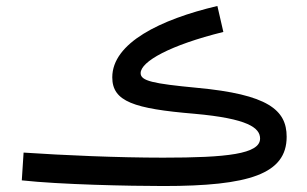

<svg xmlns="http://www.w3.org/2000/svg" viewBox="-20 -608 1029 643"><path d="M527 15C814 15 940 -25 940 -150C940 -240 877 -292 639 -314C492 -328 451 -337 451 -363C451 -402 550 -457 728 -501L708 -588C517 -543 356 -464 356 -349C356 -268 428 -244 631 -227C810 -211 851 -180 851 -144C851 -92 739 -80 526 -80C375 -80 192 -88 59 -97L53 -4C179 10 414 15 527 15Z"/></svg>

Font: Noto Sans Arabic UI SmCn Md
Style: Regular
Weight: 500
Width: 4
Designer: Monotype Design Team, Nadine Chahine and Nizar Qandah
Foundry: Monotype Imaging Inc.
Version: Version 2.010